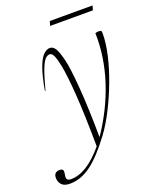

<svg xmlns="http://www.w3.org/2000/svg" viewBox="-237 -755 863 1077"><g transform="rotate(-20 195.0 -216.0)"><path d="M39 -304.5H35.5Q50.5 -390 68 -437.2Q85.5 -484.5 104.8 -503.2Q124 -522 143.5 -522Q161.5 -522 174.8 -502.2Q188 -482.5 201.5 -427.5Q214.5 -374 224 -252.2Q233.5 -130.5 235 44Q325.5 -89.5 371 -231.5Q416.5 -373.5 412.5 -512.5Q423.5 -516 432 -516Q444 -516 447.2 -513Q450.5 -510 450.5 -496Q450.5 -439.5 434 -368Q417.5 -296.5 389.2 -221.5Q361 -146.5 326 -77.8Q291 -9 253.5 41.5Q179.5 141.5 117.8 187Q56 232.5 -9 232.5Q-42.5 232.5 -58 216.2Q-73.5 200 -73.5 174.5Q-73.5 140 -38 140Q-25 140 -20.2 146.8Q-15.5 153.5 -19.5 174.5Q-23.5 195.5 -17.5 203Q-11.5 210.5 4.5 210.5Q52 210.5 100.5 180.2Q149 150 202.5 86.5Q200.5 -113.5 192 -228.2Q183.5 -343 173 -397Q162 -452 152.5 -470.5Q143 -489 130.5 -489Q116.5 -489 103.2 -475.2Q90 -461.5 74.8 -421.8Q59.5 -382 39 -304.5ZM187.5 -637.5 195.5 -664H451L443 -637.5Z"/></g></svg>

Font: Newsreader Display ExtraLight
Style: Italic
Weight: 275
Italic angle: -17°
Designer: Hugues Gentile
Foundry: Production Type
Version: Version 1.002